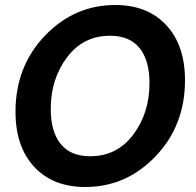

<svg xmlns="http://www.w3.org/2000/svg" viewBox="-20 -734 782 768"><path d="M321 14Q192 14 117 -66.5Q42 -147 42 -287Q42 -468 159.5 -591Q277 -714 441 -714Q570 -714 645 -633.5Q720 -553 720 -413Q720 -232 602.5 -109Q485 14 321 14ZM420 -591Q313 -591 248 -504.5Q183 -418 183 -298Q183 -208 222.5 -158.5Q262 -109 341 -109Q448 -109 513 -195.5Q578 -282 578 -402Q578 -492 538.5 -541.5Q499 -591 420 -591Z"/></svg>

Font: Cabin
Style: Bold Italic
Weight: 700
Designer: Pablo Impallari
Foundry: Pablo Impallari. www.impallari.com Igino Marini. www.ikern.com
Version: Version 1.005